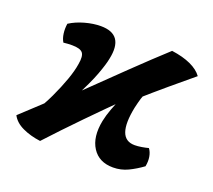

<svg xmlns="http://www.w3.org/2000/svg" viewBox="-89 -581 780 704"><g transform="rotate(20 301.0 -229.0)"><path d="M129 9Q90 4 59 -10.5Q28 -25 15 -50Q52 -84 92.5 -122Q133 -160 173 -199L197 -205Q272 -278 343 -346.5Q414 -415 471 -467Q515 -461 545.5 -447Q576 -433 591 -412Q551 -379 503 -338.5Q455 -298 403 -252L377 -246Q316 -186 251.5 -120Q187 -54 129 9ZM72 -85Q97 -123 116 -163.5Q135 -204 148 -240.5Q161 -277 165 -304Q171 -337 161 -349Q151 -361 120 -361Q110 -361 102.5 -360.5Q95 -360 86 -359Q78 -372 75.5 -390.5Q73 -409 76 -429Q101 -445 133.5 -454Q166 -463 195 -463Q241 -463 258.5 -437.5Q276 -412 265 -361Q261 -339 245.5 -297Q230 -255 194 -187ZM413 9Q358 9 332 -31.5Q306 -72 319 -138Q324 -162 333.5 -187.5Q343 -213 355 -240L435 -292Q428 -279 423 -262.5Q418 -246 413 -224Q400 -160 411.5 -127.5Q423 -95 460 -95Q472 -95 487 -97.5Q502 -100 513 -103Q522 -91 525 -73.5Q528 -56 524 -36Q498 -17 471 -4Q444 9 413 9Z"/></g></svg>

Font: Vollkorn SemiBold
Style: Italic
Weight: 600
Italic angle: -11°
Designer: Friedrich Althausen
Foundry: Friedrich Althausen
Version: Version 5.000